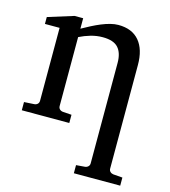

<svg xmlns="http://www.w3.org/2000/svg" viewBox="-107 -580 781 883"><g transform="rotate(15 283.5 -138.0)"><path d="M326.2 217.8V179.2L368.2 175.8Q377 174.8 383.1 168.9Q389.2 163.1 389.2 153.8V-324.2Q389.2 -371.6 367.2 -396.2Q345.2 -420.9 293 -420.9Q264.2 -420.9 236.3 -412.8Q208.5 -404.8 183.1 -392.1V-64Q183.1 -54.7 189 -48.8Q194.8 -43 204.1 -42L246.1 -39.1V0H20V-39.1L68.8 -42Q78.1 -43 84 -48.8Q89.8 -54.7 89.8 -64V-411.1H20V-443.8L142.1 -481.9H183.1V-432.1Q204.1 -443.8 225.8 -455.1Q247.6 -466.3 269 -475.1Q290.5 -483.9 310.5 -489Q330.6 -494.1 348.1 -494.1Q413.6 -494.1 447.8 -453.6Q481.9 -413.1 481.9 -339.8V153.8Q481.9 163.1 488 168.9Q494.1 174.8 502.9 175.8L546.9 179.2V217.8Z"/></g></svg>

Font: Charis SIL
Style: Regular
Weight: 400
Foundry: SIL International
Version: Version 4.112